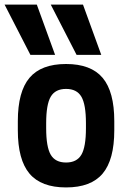

<svg xmlns="http://www.w3.org/2000/svg" viewBox="-39 -810 559 840"><path d="M94 -570 -19 -790H122L202 -570ZM296 -570 183 -790H324L404 -570ZM250 10Q141 10 90 -50.5Q39 -111 39 -240V-280Q39 -409 90 -469.5Q141 -530 250 -530Q359 -530 410 -469.5Q461 -409 461 -280V-240Q461 -111 410 -50.5Q359 10 250 10ZM250 -99Q297 -99 317 -133Q337 -167 337 -249V-271Q337 -353 317 -387Q297 -421 250 -421Q203 -421 183 -387Q163 -353 163 -271V-249Q163 -167 183 -133Q203 -99 250 -99Z"/></svg>

Font: M PLUS 1 Code SemiBold
Style: Regular
Weight: 600
Designer: Coji Morishita
Foundry: UNDERFOREST DESIGN
Version: Version 1.005